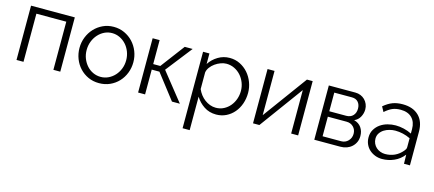

<svg xmlns="http://www.w3.org/2000/svg" viewBox="-54 -1048 4022 1780"><g transform="rotate(15 1957.0 -158.5)"><path d="M496 0H430V-462H143V0H76V-521H496Z M869 10Q812 10 765 -11.5Q718 -33 683.5 -70Q649 -107 630 -156Q611 -205 611 -259Q611 -314 630.5 -363Q650 -412 684.5 -449Q719 -486 766 -508Q813 -530 869 -530Q925 -530 972.5 -508Q1020 -486 1054.5 -449Q1089 -412 1108.5 -363Q1128 -314 1128 -259Q1128 -205 1109 -156Q1090 -107 1055.5 -70Q1021 -33 973.5 -11.5Q926 10 869 10ZM680 -258Q680 -214 695 -176.5Q710 -139 735.5 -110.5Q761 -82 795.5 -66Q830 -50 869 -50Q908 -50 942.5 -66.5Q977 -83 1003 -111.5Q1029 -140 1044 -178Q1059 -216 1059 -260Q1059 -303 1044 -341.5Q1029 -380 1003 -408.5Q977 -437 942.5 -453.5Q908 -470 869 -470Q830 -470 796 -453.5Q762 -437 736 -408Q710 -379 695 -340.5Q680 -302 680 -258Z M1551 -521H1627L1430 -269L1644 0H1568L1384 -238H1310V0H1243V-521H1310V-291H1378Z M1993 10Q1927 10 1876.5 -23.5Q1826 -57 1795 -108V213H1727V-521H1788V-420Q1820 -469 1871 -499.5Q1922 -530 1982 -530Q2036 -530 2081 -507.5Q2126 -485 2159 -447.5Q2192 -410 2210.5 -361Q2229 -312 2229 -260Q2229 -205 2212 -156Q2195 -107 2163.5 -70Q2132 -33 2088.5 -11.5Q2045 10 1993 10ZM1974 -50Q2016 -50 2050.5 -68Q2085 -86 2109.5 -115.5Q2134 -145 2147 -182.5Q2160 -220 2160 -260Q2160 -302 2145 -340Q2130 -378 2104 -407Q2078 -436 2042.5 -453Q2007 -470 1966 -470Q1940 -470 1911.5 -459.5Q1883 -449 1858.5 -431.5Q1834 -414 1816.5 -390.5Q1799 -367 1795 -341V-181Q1807 -153 1825.5 -129Q1844 -105 1867.5 -87.5Q1891 -70 1918 -60Q1945 -50 1974 -50Z M2413 -96 2724 -521H2779V0H2712V-417L2407 0H2346V-521H2413Z M3189 -521Q3216 -521 3239.5 -511.5Q3263 -502 3280.5 -484.5Q3298 -467 3308 -443.5Q3318 -420 3318 -393Q3318 -355 3299 -320.5Q3280 -286 3244 -271Q3290 -259 3314 -224.5Q3338 -190 3338 -143Q3338 -110 3326 -84Q3314 -58 3293 -39Q3272 -20 3244.5 -10Q3217 0 3185 0H2934V-521ZM3162 -291Q3204 -291 3227.5 -316.5Q3251 -342 3251 -383Q3251 -421 3230 -445.5Q3209 -470 3169 -470H3000V-291ZM3178 -51Q3218 -51 3245 -79Q3272 -107 3272 -147Q3272 -187 3246 -213Q3220 -239 3180 -239H3000V-51Z M3585 10Q3550 10 3519 -2Q3488 -14 3464.5 -35Q3441 -56 3427.5 -86Q3414 -116 3414 -152Q3414 -195 3433.5 -227.5Q3453 -260 3483.5 -281.5Q3514 -303 3552.5 -313.5Q3591 -324 3630 -324Q3668 -324 3708.5 -314.5Q3749 -305 3784 -287V-329Q3784 -398 3745.5 -437Q3707 -476 3637 -476Q3591 -476 3557.5 -461.5Q3524 -447 3487 -414L3461 -462Q3505 -499 3546.5 -514.5Q3588 -530 3642 -530Q3740 -530 3796 -476Q3852 -422 3852 -323V0H3795L3793 -87Q3755 -38 3700 -14Q3645 10 3585 10ZM3601 -42Q3702 -42 3766 -118Q3774 -127 3779 -136Q3784 -145 3784 -157V-242Q3749 -259 3712.5 -267.5Q3676 -276 3639 -276Q3612 -276 3583.5 -268.5Q3555 -261 3532 -246.5Q3509 -232 3494 -209.5Q3479 -187 3479 -157Q3479 -132 3489 -110.5Q3499 -89 3515.5 -74Q3532 -59 3554.5 -50.5Q3577 -42 3601 -42Z"/></g></svg>

Font: IngvarSans
Style: Regular
Weight: 400
Version: Version 1.000